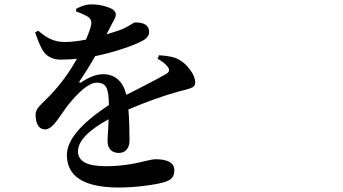

<svg xmlns="http://www.w3.org/2000/svg" viewBox="-20 -796 1540 862"><path d="M513.7 45.9Q280.3 45.9 280.3 -100.6Q280.3 -200.2 468.8 -324.2Q468.8 -380.9 457.5 -402.8Q446.3 -424.8 415 -424.8Q364.3 -424.8 280.3 -317.4Q272.5 -306.6 256.8 -284.2Q233.4 -250 221.7 -237.3Q202.1 -216.8 184.6 -214.8Q141.6 -213.9 139.6 -280.3Q139.6 -295.9 150.4 -311.5Q157.2 -321.3 178.7 -341.8Q195.3 -358.4 205.1 -368.2Q274.4 -440.4 325.2 -532.2Q293 -528.3 252.9 -528.3Q204.1 -528.3 177.7 -561.5Q160.2 -584 137.7 -650.4L151.4 -658.2Q181.6 -632.8 202.1 -623Q234.4 -606.4 276.4 -607.4Q316.4 -608.4 366.2 -618.2Q383.8 -659.2 388.7 -681.6Q394.5 -707 376 -719.7Q360.4 -730.5 321.3 -745.1L322.3 -756.8Q359.4 -776.4 388.7 -776.4Q425.8 -776.4 459 -765.6Q500 -752.9 500 -730.5Q500 -720.7 491.2 -704.1Q486.3 -697.3 484.4 -692.4L458 -641.6Q517.6 -659.2 537.1 -668.9Q552.7 -675.8 570.3 -687.5Q582 -695.3 587.9 -695.3Q649.4 -695.3 649.4 -652.3Q649.4 -627 616.2 -611.3Q588.9 -596.7 537.1 -579.1Q474.6 -557.6 407.2 -543.9Q373 -483.4 337.9 -432.6Q335 -427.7 336.9 -425.3Q338.9 -422.9 343.8 -425.8Q399.4 -462.9 442.4 -462.9Q483.4 -462.9 510.3 -438.5Q537.1 -414.1 546.9 -370.1Q568.4 -380.9 612.3 -403.3Q698.2 -447.3 725.6 -463.9Q749 -477.5 731.4 -498Q718.8 -514.6 687.5 -532.2L694.3 -547.9Q755.9 -544.9 785.2 -527.3Q811.5 -512.7 833 -483.4Q856.4 -452.1 856.4 -425.8Q856.4 -411.1 844.7 -404.3Q836.9 -399.4 811.5 -392.6Q793.9 -388.7 784.2 -385.7Q680.7 -357.4 556.6 -304.7Q561.5 -240.2 561.5 -166Q561.5 -140.6 549.8 -126Q537.1 -109.4 513.7 -109.4Q492.2 -109.4 478.5 -121.1Q462.9 -135.7 462.9 -162.1Q462.9 -177.7 465.8 -221.7Q466.8 -247.1 467.8 -260.7Q330.1 -185.5 330.1 -116.2Q330.1 -49.8 454.1 -49.8Q543 -49.8 632.8 -73.2Q666 -81.1 677.7 -81.1Q762.7 -81.1 762.7 -31.2Q762.7 -10.7 752.9 1.5Q743.2 13.7 718.8 21.5Q685.5 31.2 629.9 38.1Q569.3 45.9 513.7 45.9Z"/></svg>

Font: Bpmf GenRyu Min B
Style: B
Weight: 700
Foundry: But Ko
Version: Version 1.320